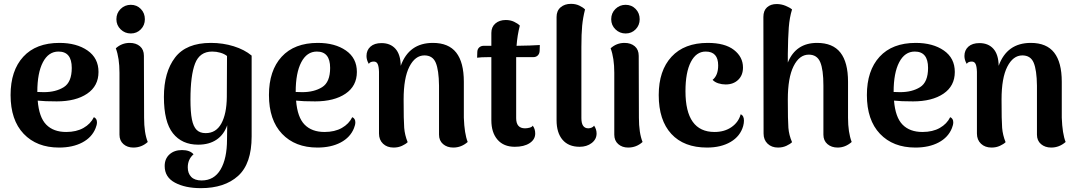

<svg xmlns="http://www.w3.org/2000/svg" viewBox="-20 -753 5602 998"><path d="M484 -117Q484 -104 477 -87Q458 -39 408 -12.5Q358 14 287 14Q171 14 103 -57.5Q35 -129 35 -259Q35 -386 101 -458Q167 -530 289 -530Q378 -530 435 -490.5Q492 -451 492 -379Q492 -306 433 -266Q374 -226 275 -226Q211 -226 176 -230Q183 -143 220.5 -105Q258 -67 324 -67Q377 -67 414 -88Q451 -109 468 -144Q484 -137 484 -117ZM174 -276V-275L208 -274Q270 -274 311.5 -300Q353 -326 353 -400Q353 -485 284 -485Q232 -485 203 -429.5Q174 -374 174 -276Z M585 -653Q585 -685 607 -706.5Q629 -728 660 -728Q691 -728 712 -706.5Q733 -685 733 -653Q733 -622 712 -600.5Q691 -579 660 -579Q629 -579 607 -600.5Q585 -622 585 -653ZM748 -15Q716 14 673 14Q642 14 621.5 -4Q601 -22 601 -53V-375Q601 -451 582 -502Q613 -530 654 -530Q687 -530 707.5 -512.5Q728 -495 728 -463L729 -141Q729 -62 748 -15Z M836 110Q836 72 861 49.5Q886 27 926 27Q967 27 986 49Q956 75 956 117Q956 148 974 166.5Q992 185 1028 185Q1093 185 1126.5 128Q1160 71 1160 -28Q1160 -78 1161 -102Q1144 -53 1105.5 -27Q1067 -1 1010 -1Q926 -1 879 -60Q832 -119 832 -249Q832 -378 890 -454Q948 -530 1076 -530Q1139 -530 1195 -512.5Q1251 -495 1288 -464V-44Q1288 98 1217.5 161.5Q1147 225 1024 225Q943 225 889.5 196.5Q836 168 836 110ZM1159 -249 1160 -462Q1146 -473 1125.5 -479Q1105 -485 1083 -485Q1018 -485 994 -423Q970 -361 970 -236Q970 -170 977.5 -132.5Q985 -95 1002 -78Q1019 -61 1049 -61Q1103 -61 1130.5 -111Q1158 -161 1159 -249Z M1827 -117Q1827 -104 1820 -87Q1801 -39 1751 -12.5Q1701 14 1630 14Q1514 14 1446 -57.5Q1378 -129 1378 -259Q1378 -386 1444 -458Q1510 -530 1632 -530Q1721 -530 1778 -490.5Q1835 -451 1835 -379Q1835 -306 1776 -266Q1717 -226 1618 -226Q1554 -226 1519 -230Q1526 -143 1563.5 -105Q1601 -67 1667 -67Q1720 -67 1757 -88Q1794 -109 1811 -144Q1827 -137 1827 -117ZM1517 -276V-275L1551 -274Q1613 -274 1654.5 -300Q1696 -326 1696 -400Q1696 -485 1627 -485Q1575 -485 1546 -429.5Q1517 -374 1517 -276Z M2411 -15Q2378 14 2336 14Q2304 14 2283 -4Q2262 -22 2262 -53V-308Q2261 -389 2245 -427Q2229 -465 2186 -465Q2138 -465 2108 -406.5Q2078 -348 2078 -236Q2078 -126 2081 -88.5Q2084 -51 2099 -14Q2089 -4 2069.5 5Q2050 14 2026 14Q1992 14 1971 -6Q1950 -26 1950 -59V-380Q1949 -408 1943 -420.5Q1937 -433 1923 -433Q1904 -433 1897 -421Q1885 -441 1885 -462Q1885 -492 1905.5 -510.5Q1926 -529 1963 -529Q2009 -529 2035.5 -499.5Q2062 -470 2063 -411Q2106 -530 2230 -530Q2312 -530 2351.5 -479.5Q2391 -429 2391 -328V-141Q2394 -58 2411 -15Z M2786 -519 2785 -488Q2784 -473 2775 -464.5Q2766 -456 2752 -456H2663V-426V-139Q2663 -86 2709 -86Q2721 -86 2733.5 -89.5Q2746 -93 2749 -100Q2762 -83 2762 -59Q2762 -28 2733 -9Q2704 10 2656 10Q2598 10 2566 -27Q2534 -64 2534 -128V-456H2520Q2479 -456 2460 -453L2461 -484Q2462 -499 2471.5 -507Q2481 -515 2495 -515H2534V-582Q2534 -613 2555 -631Q2576 -649 2609 -649Q2633 -649 2652 -640Q2671 -631 2682 -620Q2669 -569 2665 -515H2668Q2689 -515 2734.5 -516.5Q2780 -518 2786 -519Z M2873 -128V-665Q2873 -697 2894 -715Q2915 -733 2948 -733Q2972 -733 2991 -724Q3010 -715 3021 -704Q3010 -661 3006 -619Q3002 -577 3002 -509V-139Q3002 -86 3038 -86Q3046 -86 3055 -89.5Q3064 -93 3068 -100Q3081 -81 3081 -59Q3081 -29 3055.5 -9.5Q3030 10 2993 10Q2935 10 2904 -26.5Q2873 -63 2873 -128Z M3157 -653Q3157 -685 3179 -706.5Q3201 -728 3232 -728Q3263 -728 3284 -706.5Q3305 -685 3305 -653Q3305 -622 3284 -600.5Q3263 -579 3232 -579Q3201 -579 3179 -600.5Q3157 -622 3157 -653ZM3320 -15Q3288 14 3245 14Q3214 14 3193.5 -4Q3173 -22 3173 -53V-375Q3173 -451 3154 -502Q3185 -530 3226 -530Q3259 -530 3279.5 -512.5Q3300 -495 3300 -463L3301 -141Q3301 -62 3320 -15Z M3404 -259Q3404 -386 3470.5 -458Q3537 -530 3659 -530Q3748 -530 3795 -493.5Q3842 -457 3842 -402Q3842 -362 3817 -338Q3792 -314 3752 -314Q3732 -314 3713.5 -320Q3695 -326 3684 -338Q3713 -361 3713 -413Q3713 -485 3648 -485Q3599 -485 3571 -431Q3543 -377 3543 -279Q3543 -67 3694 -67Q3746 -67 3782.5 -92.5Q3819 -118 3830 -159Q3847 -152 3847 -126Q3847 -113 3843 -98Q3828 -45 3778 -15.5Q3728 14 3655 14Q3535 14 3469.5 -57Q3404 -128 3404 -259Z M4407 -15Q4374 14 4334 14Q4302 14 4281 -4Q4260 -22 4260 -53V-308Q4260 -391 4243.5 -430Q4227 -469 4184 -469Q4135 -469 4105 -409Q4075 -349 4075 -236Q4075 -126 4078 -88.5Q4081 -51 4097 -14Q4087 -4 4067.5 5Q4048 14 4024 14Q3991 14 3970 -6Q3949 -26 3949 -59L3948 -665Q3948 -698 3967 -715Q3986 -732 4017 -732Q4041 -732 4063 -723Q4085 -714 4097 -704Q4084 -662 4080 -610Q4076 -558 4075 -472V-428Q4117 -530 4227 -530Q4309 -530 4348.5 -479.5Q4388 -429 4388 -328V-141Q4388 -65 4407 -15Z M4935 -117Q4935 -104 4928 -87Q4909 -39 4859 -12.5Q4809 14 4738 14Q4622 14 4554 -57.5Q4486 -129 4486 -259Q4486 -386 4552 -458Q4618 -530 4740 -530Q4829 -530 4886 -490.5Q4943 -451 4943 -379Q4943 -306 4884 -266Q4825 -226 4726 -226Q4662 -226 4627 -230Q4634 -143 4671.5 -105Q4709 -67 4775 -67Q4828 -67 4865 -88Q4902 -109 4919 -144Q4935 -137 4935 -117ZM4625 -276V-275L4659 -274Q4721 -274 4762.5 -300Q4804 -326 4804 -400Q4804 -485 4735 -485Q4683 -485 4654 -429.5Q4625 -374 4625 -276Z M5519 -15Q5486 14 5444 14Q5412 14 5391 -4Q5370 -22 5370 -53V-308Q5369 -389 5353 -427Q5337 -465 5294 -465Q5246 -465 5216 -406.5Q5186 -348 5186 -236Q5186 -126 5189 -88.5Q5192 -51 5207 -14Q5197 -4 5177.5 5Q5158 14 5134 14Q5100 14 5079 -6Q5058 -26 5058 -59V-380Q5057 -408 5051 -420.5Q5045 -433 5031 -433Q5012 -433 5005 -421Q4993 -441 4993 -462Q4993 -492 5013.5 -510.5Q5034 -529 5071 -529Q5117 -529 5143.5 -499.5Q5170 -470 5171 -411Q5214 -530 5338 -530Q5420 -530 5459.5 -479.5Q5499 -429 5499 -328V-141Q5502 -58 5519 -15Z"/></svg>

Font: Arima Madurai Black
Style: Regular
Weight: 900
Designer: Joana Correia and Natanael Gama
Foundry: NDISCOVER
Version: Version 1.020